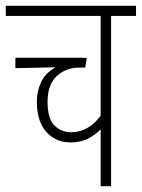

<svg xmlns="http://www.w3.org/2000/svg" viewBox="-20 -642 489 662"><path d="M449 -587H363V0H327V-196Q310 -178 284.5 -164.5Q259 -151 223 -151Q172 -151 139.5 -187.5Q107 -224 107 -291Q107 -328 122 -359.5Q137 -391 172 -410L33 -407V-443H212Q231 -443 250 -443Q269 -443 279 -442L274 -409H255Q207 -409 175.5 -379.5Q144 -350 144 -291Q144 -232 168 -209Q192 -186 225 -186Q285 -186 327 -243V-587H0V-622H449Z"/></svg>

Font: Noto Sans Devanagari ExtraCondensed ExtraLight
Style: Regular
Weight: 200
Width: 2
Designer: Jelle Bosma - Monotype Design Team
Foundry: Monotype Imaging Inc.
Version: Version 2.004; ttfautohint (v1.8.4.7-5d5b)